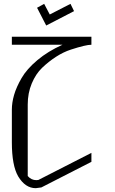

<svg xmlns="http://www.w3.org/2000/svg" viewBox="-20 -984 602 1004"><path d="M240.2 -908.2 348.6 -963.9 367.2 -925.8 221.7 -850.6 173.8 -943.4 210.9 -963.9ZM458 -792V-750Q443.4 -750 416.5 -743.7Q389.6 -737.3 350.6 -724.6Q311.5 -711.9 272.9 -687Q234.4 -662.1 200.7 -629.9Q167 -597.7 146 -547.4Q125 -497.1 125 -437.5V-63.5Q143.6 -42 169.9 -42Q171.9 -42 175.3 -42.5Q178.7 -43 180.7 -43L458 -184.6V-137.7L196.3 -3.9Q168.9 0 167 0Q112.3 0 75.2 -61.5Q42 -118.2 42 -240.2V-410.2Q42 -447.3 53.7 -487.8Q65.4 -528.3 92.8 -575.7Q120.1 -623 175.3 -669.4Q230.5 -715.8 306.6 -750H42V-792Z"/></svg>

Font: wanta
Style: Medium
Weight: 500
Version: Version 0.91